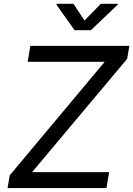

<svg xmlns="http://www.w3.org/2000/svg" viewBox="-20 -962 682 982"><path d="M18.6 0 29.8 -65.4 515.6 -646H121.6L135.3 -727.5H641.6L630.4 -661.1L144 -81.5H538.1L524.4 0ZM356 -942.4 412.1 -856.9 495.6 -942.4H583L582 -938L444.8 -807.6H361.3L268.6 -938L269.5 -942.4Z"/></svg>

Font: Adwaita Sans
Style: Italic
Weight: 400
Italic angle: -9.39999°
Designer: Rasmus Andersson
Foundry: rsms
Version: Version 4.001;git-9221beed3